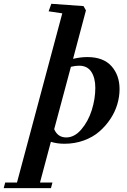

<svg xmlns="http://www.w3.org/2000/svg" viewBox="-124 -745 666 1010"><path d="M215.3 11.2Q175.8 11.2 143.6 1L86.4 215.3H151.9L144 244.6H-104.5L-96.7 215.3H-34.7L203.6 -674.8L131.8 -685.5L146 -725.1L315.4 -712.9L328.1 -690.4L260.3 -435.5Q299.8 -444.8 335.4 -444.8Q419.4 -444.8 462.2 -397.2Q504.9 -349.6 504.9 -275.9Q504.9 -236.3 492.9 -196Q481 -155.8 456.3 -118.7Q431.6 -81.5 397.9 -52.5Q364.3 -23.4 316.9 -6.1Q269.5 11.2 215.3 11.2ZM292 -399.4Q272.5 -399.4 249 -393.6L161.1 -65.4Q179.7 -22 224.6 -22Q267.6 -22 303.7 -64Q339.8 -106 358.6 -165.3Q377.4 -224.6 377.4 -282.7Q377.4 -335 356.4 -367.2Q335.4 -399.4 292 -399.4Z"/></svg>

Font: Elstob ExtraBold
Style: Italic
Weight: 800
Italic angle: -20°
Designer: Peter S. Baker
Version: Version 1.015